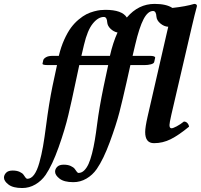

<svg xmlns="http://www.w3.org/2000/svg" viewBox="-113 -718 1021 976"><path d="M176.8 -387.2H128.9Q103 -387.2 103 -394Q106 -407.2 106.9 -412.1Q108.9 -419.9 120.8 -427Q132.8 -434.1 154.8 -434.1H186Q196.8 -479.5 213.6 -516.6Q230.5 -553.7 248 -577.4Q265.6 -601.1 287.1 -618.9Q308.6 -636.7 326.7 -645.8Q344.7 -654.8 365 -660.2Q385.3 -665.5 397.7 -666.7Q410.2 -668 422.9 -668Q507.3 -668 531.7 -628.9Q590.8 -698.2 672.9 -698.2Q732.4 -698.2 763.2 -677.7Q831.1 -685.1 874.5 -698.2Q881.3 -698.2 885.3 -694.8Q889.2 -691.4 887.7 -685.1Q877.4 -647.9 862.3 -583L757.8 -133.8Q748.5 -92.8 748.5 -82.5Q748.5 -65.9 758.8 -65.9Q766.6 -65.9 785.4 -75.9Q804.2 -85.9 821.8 -100.1Q832 -100.1 839.1 -92.8Q846.2 -85.4 848.1 -74.2Q794.9 -30.3 754.6 -10.3Q714.4 9.8 669.9 9.8Q625 9.8 625 -46.4Q625 -71.3 637.2 -125L737.8 -563Q738.3 -565.4 740 -572Q741.7 -578.6 742.2 -582Q721.2 -583 702.4 -598.6Q683.6 -614.3 682.1 -633.8Q680.7 -662.1 665 -662.1Q638.7 -662.1 616.9 -620.8Q595.2 -579.6 574.2 -490.2L561 -434.1H647.9Q675.8 -434.1 675.8 -424.8L670.9 -402.8Q668.9 -395 654.1 -391.1Q639.2 -387.2 623 -387.2H549.8L530.3 -299.8Q509.8 -209 494.1 -147.5Q477.5 -83.5 445.3 3.9Q413.1 91.3 378.9 141.1Q357.4 171.9 326.4 189.9Q295.4 208 259.8 208Q212.9 208 189.9 190.2Q167 172.4 167 154.8Q167 141.1 177.7 130.1Q188.5 119.1 210.9 119.1Q231.9 119.1 246.3 125.7Q260.7 132.3 266.6 140.1L276.9 154.3Q281.7 161.1 286.1 161.1Q301.8 161.1 314.7 148.7Q327.6 136.2 337.2 115.2Q346.7 94.2 355 61.5Q363.3 28.8 369.1 -6.3Q375 -41.5 380.9 -87.9Q391.1 -168.5 414.1 -279.8L437 -387.2H362.8H349.1H290Q288.1 -380.4 270 -293.9Q252 -207.5 234.6 -134Q217.3 -60.5 185.1 30.3Q152.8 121.1 119.1 170.9Q97.7 201.7 66.7 219.7Q35.6 237.8 0 237.8Q-46.9 237.8 -69.8 220.2Q-92.8 202.6 -92.8 185.1Q-92.8 171.4 -82 160.2Q-71.3 148.9 -48.8 148.9Q-27.8 148.9 -13.4 155.5Q1 162.1 6.3 169.9L16.6 184.6Q21.5 190.9 25.9 190.9Q44.9 190.9 60.3 170.2Q75.7 149.4 86.9 109.4Q98.1 69.3 105.7 25.9Q113.3 -17.6 121.1 -78.1Q135.7 -191.9 153.8 -279.8ZM388.2 -434.1H445.8Q460.9 -501 484.4 -552.7Q464.8 -556.6 449.2 -571.5Q433.6 -586.4 432.1 -604Q430.7 -631.8 415 -631.8Q385.7 -631.8 358.4 -597.7Q331.5 -564.5 314 -490.2L300.8 -434.1H375Z"/></svg>

Font: Linux Libertine G
Style: Semibold Italic
Weight: 600
Italic angle: -11.5°
Designer: Philipp H. Poll
Foundry: Philipp H. Poll
Version: Version 5.1.1